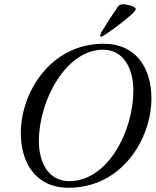

<svg xmlns="http://www.w3.org/2000/svg" viewBox="-20 -870 734 904"><path d="M458 -697C465 -697 619 -806 619 -827C619 -841 575 -850 561 -850C550 -850 541 -847 534 -837C507 -798 481 -758 457 -718C454 -713 452 -707 452 -703C452 -700 454 -697 458 -697ZM303 14C553 14 693 -215 693 -407C693 -545 624 -664 468 -664C218 -664 78 -435 78 -243C78 -105 147 14 303 14ZM306 -17C204 -17 163 -111 163 -205C163 -399 292 -636 465 -636C567 -636 608 -539 608 -445C608 -251 487 -17 306 -17Z"/></svg>

Font: EB Garamond
Style: Italic
Weight: 400
Italic angle: -17.2°
Designer: Georg Duffner and Octavio Pardo
Foundry: Georg Duffner
Version: Version 1.000;PS 001.000;hotconv 1.0.88;makeotf.lib2.5.64775